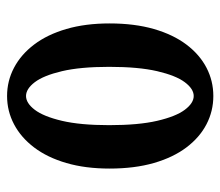

<svg xmlns="http://www.w3.org/2000/svg" viewBox="-60 -540 620 540"><g transform="rotate(-90 250.0 -270.0)"><path d="M250 -560.1Q292.5 -560.1 329.6 -540.5Q366.7 -521 394.8 -483.9Q422.9 -446.8 438.5 -393.3Q454.1 -339.8 454.1 -272Q454.1 -201.7 438.5 -147.5Q422.9 -93.3 394.8 -55.9Q366.7 -18.6 329.6 0.7Q292.5 20 250 20Q207.5 20 170.4 0.7Q133.3 -18.6 105.2 -55.9Q77.1 -93.3 61.5 -147.5Q45.9 -201.7 45.9 -272Q45.9 -339.8 61.5 -393.3Q77.1 -446.8 105.2 -483.9Q133.3 -521 170.4 -540.5Q207.5 -560.1 250 -560.1ZM250 -506.8Q230 -506.8 211.2 -482.2Q192.4 -457.5 180.2 -405.8Q168 -354 168 -272.9Q168 -190.4 180.2 -137.9Q192.4 -85.4 211.2 -60.3Q230 -35.2 250 -35.2Q270 -35.2 288.8 -60.3Q307.6 -85.4 319.8 -137.9Q332 -190.4 332 -272.9Q332 -354 319.8 -405.8Q307.6 -457.5 288.8 -482.2Q270 -506.8 250 -506.8Z"/></g></svg>

Font: BIZ UDMincho
Style: Bold
Weight: 700
Monospace: yes
Designer: TypeBank Co., Ltd.
Foundry: Morisawa Inc.
Version: Version 1.06